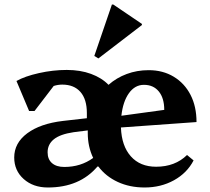

<svg xmlns="http://www.w3.org/2000/svg" viewBox="-20 -817 929 851"><path d="M192 14Q127 14 85 -23.5Q43 -61 43 -119Q43 -183 100.5 -226Q158 -269 259 -281L365 -293V-316Q365 -377 336.5 -409.5Q308 -442 256 -442Q237 -442 218 -436L133 -325H109L53 -458Q90 -479 152.5 -493Q215 -507 276 -507Q336 -507 383.5 -489.5Q431 -472 461 -441Q496 -472 541.5 -489Q587 -506 639 -506Q702 -506 750 -477Q798 -448 824.5 -396.5Q851 -345 851 -276L516 -252Q519 -170 560 -124Q601 -78 672 -78Q756 -78 809 -130L838 -106Q809 -50 751 -18Q693 14 621 14Q555 14 502 -10.5Q449 -35 416 -79H412Q333 14 192 14ZM618 -441Q578 -441 551.5 -404Q525 -367 518 -304L708 -330Q708 -382 684 -411.5Q660 -441 618 -441ZM191 -142Q191 -111 210.5 -94Q230 -77 265 -77Q338 -77 393 -117Q369 -167 369 -227Q369 -234 369 -239L306 -231Q246 -222 218.5 -199.5Q191 -177 191 -142ZM416 -558 398 -569 476 -797H482L609 -711V-706Z"/></svg>

Font: Platypi SemiBold
Style: Regular
Weight: 600
Designer: David Sargent
Foundry: Bolt Cutter Type
Version: Version 1.200; ttfautohint (v1.8.4.7-5d5b)